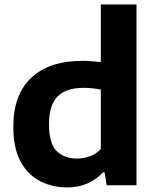

<svg xmlns="http://www.w3.org/2000/svg" viewBox="-20 -828 696 858"><path d="M280 9.5Q214 9.5 159.2 -18.5Q104.5 -46.5 72 -106.2Q39.5 -166 39.5 -262Q39.5 -404.5 119.5 -480.2Q199.5 -556 348 -556Q370 -556 391.2 -554.2Q412.5 -552.5 430.5 -550.5V-808H590V0H456.5L447.5 -57.5H439.5Q412.5 -27 372 -8.8Q331.5 9.5 280 9.5ZM324 -119.5Q353 -119.5 381.2 -129.5Q409.5 -139.5 430.5 -162V-427.5Q415 -431 394.5 -433.2Q374 -435.5 353.5 -435.5Q275.5 -435.5 237.2 -396.8Q199 -358 199 -273.5Q199 -186.5 233.2 -153Q267.5 -119.5 324 -119.5Z"/></svg>

Font: Encode Sans Semi Expanded
Style: Bold
Weight: 700
Width: 6
Designer: Multiple Designers
Foundry: Impallari Type
Version: Version 3.000; ttfautohint (v1.8.3) -l 8 -r 50 -G 200 -x 14 